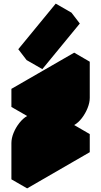

<svg xmlns="http://www.w3.org/2000/svg" viewBox="-20 -991 560 1061"><path d="M130 -150Q130 -177 142 -206.5Q154 -236 174 -261.5Q194 -287 217 -300L390 -400V-500L130 -350V-450L476 -650V-450Q476 -424 464 -394Q452 -364 432.5 -338.5Q413 -313 390 -300L217 -200V-100L476 -250V-150L130 50ZM168 -669 375 -921 421 -861 214 -609ZM390 -500V-400L303 -450V-550ZM476 -250 217 -100 130 -150 390 -300ZM390 -400 217 -300Q194 -287 174 -261.5Q154 -236 142 -206.5Q130 -177 130 -150V50L43 0V-200Q43 -227 55 -256.5Q67 -286 87 -311.5Q107 -337 130 -350L303 -450ZM476 -650 130 -450 43 -500 390 -700ZM130 -450V-350L43 -400V-500ZM375 -921 168 -669 81 -719 288 -971ZM168 -669 214 -609 127 -659 81 -719Z"/></svg>

Font: Nabla Normal
Style: Regular
Weight: 400
Designer: Arthur Reinders Folmer
Version: Version 1.000